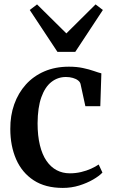

<svg xmlns="http://www.w3.org/2000/svg" viewBox="-20 -864 525 894"><path d="M272.5 11Q191 11 136.8 -24.5Q82.5 -60 55.2 -122.2Q28 -184.5 28 -263.5Q27.5 -325.5 46.2 -378.2Q65 -431 100.2 -470.2Q135.5 -509.5 186.2 -531.5Q237 -553.5 301 -553.5Q337.5 -553.5 366.5 -547.2Q395.5 -541 416.8 -533.5Q438 -526 452 -522.5L447 -369.5H377.5L355 -473Q353 -482 343.5 -489.5Q334 -497 319.2 -501.2Q304.5 -505.5 287 -505.5Q249 -505.5 219.2 -482.2Q189.5 -459 172.5 -411.2Q155.5 -363.5 155 -290Q155 -232 165.8 -188Q176.5 -144 196.5 -115Q216.5 -86 244 -71.5Q271.5 -57 305 -57Q332.5 -57 357.8 -63Q383 -69 404 -78.5Q425 -88 439.5 -98L457 -60.5Q442 -44.5 413.5 -28Q385 -11.5 348.8 -0.2Q312.5 11 272.5 11ZM247.5 -622.5 118.5 -817.5 152.5 -843.5 289 -708.5 425 -843.5 459 -817.5 330.5 -622.5Z"/></svg>

Font: Merriweather 60pt SemiBold
Style: Regular
Weight: 600
Version: Version 2.100